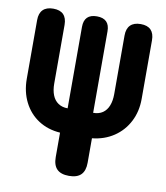

<svg xmlns="http://www.w3.org/2000/svg" viewBox="-84 -630 767 889"><g transform="rotate(10 300.0 -185.0)"><path d="M300 190Q262 190 243.5 171.5Q225 153 225 115V0Q167 -4 123 -32.5Q79 -61 54.5 -109.5Q30 -158 30 -219V-495Q30 -527 46.5 -543.5Q63 -560 95 -560Q127 -560 143 -543.5Q159 -527 159 -495V-219Q159 -188 168 -165Q177 -142 195.5 -129.5Q214 -117 240 -117V-500Q240 -530 255 -545Q270 -560 300 -560Q330 -560 345 -545Q360 -530 360 -500V-117Q387 -117 405 -129.5Q423 -142 432 -165Q441 -188 441 -219V-495Q441 -527 457.5 -543.5Q474 -560 506 -560Q538 -560 554 -543.5Q570 -527 570 -495V-219Q570 -160 545.5 -112.5Q521 -65 477 -35.5Q433 -6 375 0V115Q375 153 356.5 171.5Q338 190 300 190Z"/></g></svg>

Font: Maple Mono ExtraBold
Style: Regular
Weight: 800
Monospace: yes
Designer: subframe7536
Version: Version 7.000